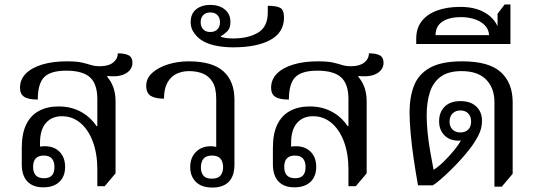

<svg xmlns="http://www.w3.org/2000/svg" viewBox="-20 -834 2422 864"><path d="M175 9Q128 9 103 -17.5Q78 -44 78 -95V-168Q78 -233 98 -274Q118 -315 155.5 -335Q193 -355 243 -355Q275 -355 301 -348Q327 -341 348.5 -328.5Q370 -316 386.5 -300Q403 -284 415 -266L418 -267V-388Q418 -456 385 -486Q352 -516 278 -516Q208 -516 179 -487Q150 -458 150 -386Q107 -386 88.5 -398.5Q70 -411 70 -439Q70 -476 96 -502.5Q122 -529 169.5 -543.5Q217 -558 280 -558Q325 -558 348.5 -552.5Q372 -547 389 -541.5Q406 -536 430 -536Q468 -536 489 -552.5Q510 -569 510 -594Q542 -594 559 -585Q576 -576 576 -551Q576 -532 563 -517Q550 -502 525.5 -495Q501 -488 464 -492L462 -489Q481 -467 490.5 -439.5Q500 -412 500 -378V-54L451 4H418V-71Q418 -142 398 -196Q378 -250 342 -280.5Q306 -311 259 -311Q213 -311 186.5 -280.5Q160 -250 160 -191V-174Q163 -175 169 -175.5Q175 -176 182 -176Q223 -176 248 -151Q273 -126 273 -83Q273 -40 247 -15.5Q221 9 175 9ZM178 -32Q202 -32 213.5 -44.5Q225 -57 225 -82Q225 -134 177 -134Q129 -134 129 -83Q129 -32 178 -32Z M936 10Q887 10 861.5 -15.5Q836 -41 836 -82Q836 -125 862 -150.5Q888 -176 928 -176Q940 -176 952.5 -173Q965 -170 972 -164L953 -156V-389Q953 -439 936 -466Q919 -493 891.5 -503.5Q864 -514 831 -514Q800 -514 774.5 -502Q749 -490 733.5 -462.5Q718 -435 718 -390Q679 -390 658.5 -402.5Q638 -415 638 -448Q638 -482 665.5 -506.5Q693 -531 736.5 -544.5Q780 -558 829 -558Q935 -558 985 -513.5Q1035 -469 1035 -385V-94Q1035 -42 1009.5 -16Q984 10 936 10ZM933 -30Q961 -30 972.5 -44.5Q984 -59 984 -82Q984 -105 972.5 -119.5Q961 -134 934 -134Q907 -134 895.5 -119.5Q884 -105 884 -81Q884 -58 895 -44Q906 -30 933 -30Z M1029 -621Q983 -621 944 -630Q905 -639 880 -658Q862 -672 850 -691Q838 -710 838 -734Q838 -773 863 -792.5Q888 -812 927 -812Q966 -812 991.5 -791.5Q1017 -771 1017 -735Q1017 -707 1002.5 -693Q988 -679 974 -671V-668Q988 -664 1000.5 -662.5Q1013 -661 1030 -661Q1097 -661 1141 -687Q1185 -713 1185 -778V-808Q1223 -808 1240.5 -799Q1258 -790 1258 -755Q1258 -688 1197 -654.5Q1136 -621 1029 -621ZM926 -690Q947 -690 958.5 -702Q970 -714 970 -734Q970 -754 958.5 -766Q947 -778 926 -778Q906 -778 894.5 -766Q883 -754 883 -734Q883 -714 894.5 -702Q906 -690 926 -690Z M1305 9Q1258 9 1233 -17.5Q1208 -44 1208 -95V-168Q1208 -233 1228 -274Q1248 -315 1285.5 -335Q1323 -355 1373 -355Q1405 -355 1431 -348Q1457 -341 1478.5 -328.5Q1500 -316 1516.5 -300Q1533 -284 1545 -266L1548 -267V-388Q1548 -456 1515 -486Q1482 -516 1408 -516Q1338 -516 1309 -487Q1280 -458 1280 -386Q1237 -386 1218.5 -398.5Q1200 -411 1200 -439Q1200 -476 1226 -502.5Q1252 -529 1299.5 -543.5Q1347 -558 1410 -558Q1455 -558 1478.5 -552.5Q1502 -547 1519 -541.5Q1536 -536 1560 -536Q1598 -536 1619 -552.5Q1640 -569 1640 -594Q1672 -594 1689 -585Q1706 -576 1706 -551Q1706 -532 1693 -517Q1680 -502 1655.5 -495Q1631 -488 1594 -492L1592 -489Q1611 -467 1620.5 -439.5Q1630 -412 1630 -378V-54L1581 4H1548V-71Q1548 -142 1528 -196Q1508 -250 1472 -280.5Q1436 -311 1389 -311Q1343 -311 1316.5 -280.5Q1290 -250 1290 -191V-174Q1293 -175 1299 -175.5Q1305 -176 1312 -176Q1353 -176 1378 -151Q1403 -126 1403 -83Q1403 -40 1377 -15.5Q1351 9 1305 9ZM1308 -32Q1332 -32 1343.5 -44.5Q1355 -57 1355 -82Q1355 -134 1307 -134Q1259 -134 1259 -83Q1259 -32 1308 -32Z M2205 6V-374Q2205 -438 2167.5 -476Q2130 -514 2057 -514Q1998 -514 1963.5 -489Q1929 -464 1914.5 -419Q1900 -374 1900 -315Q1900 -280 1904 -239Q1908 -198 1915.5 -155Q1923 -112 1931 -70Q1950 -81 1974.5 -104.5Q1999 -128 2022.5 -156.5Q2046 -185 2059 -211L2067 -205Q2061 -203 2055 -202Q2049 -201 2044 -201Q2003 -201 1979.5 -225.5Q1956 -250 1956 -288Q1956 -329 1981 -354Q2006 -379 2052 -379Q2098 -379 2123.5 -354.5Q2149 -330 2149 -290Q2149 -256 2133 -225Q2117 -194 2097 -168Q2078 -143 2055.5 -118Q2033 -93 2010 -70.5Q1987 -48 1966 -29.5Q1945 -11 1928 0H1861Q1851 -56 1842 -116.5Q1833 -177 1828 -232.5Q1823 -288 1823 -328Q1823 -397 1843 -448.5Q1863 -500 1914.5 -529Q1966 -558 2060 -558Q2180 -558 2233.5 -509.5Q2287 -461 2287 -374V-52L2238 6ZM2052 -238Q2074 -238 2087 -251Q2100 -264 2100 -287Q2100 -310 2087 -323.5Q2074 -337 2052 -337Q2030 -337 2016.5 -323.5Q2003 -310 2003 -287Q2003 -264 2016.5 -251Q2030 -238 2052 -238Z M1853 -636V-660Q1853 -707 1877.5 -738.5Q1902 -770 1946.5 -786.5Q1991 -803 2051 -803Q2114 -803 2157 -780Q2200 -757 2219 -716V-772L2251 -814H2277V-636ZM1940 -676H2181Q2179 -704 2160 -722Q2141 -740 2113 -748.5Q2085 -757 2055 -757Q2001 -757 1970.5 -736.5Q1940 -716 1940 -676Z"/></svg>

Font: Noto Serif Thai
Style: Regular
Weight: 400
Designer: Monotype Design Team
Foundry: Monotype Imaging Inc.
Version: Version 2.001